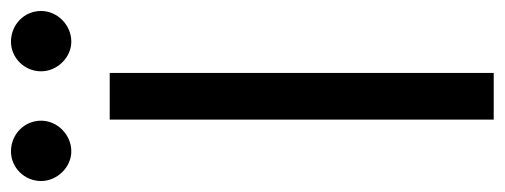

<svg xmlns="http://www.w3.org/2000/svg" viewBox="-337 -615 920 350"><g transform="rotate(-90 123.0 -440.0)"><path d="M168 -825C168 -796 193 -770 222 -770C253 -770 278 -796 278 -825C278 -856 253 -880 222 -880C193 -880 168 -856 168 -825ZM-32 -825C-32 -796 -7 -770 22 -770C53 -770 78 -796 78 -825C78 -856 53 -880 22 -880C-7 -880 -32 -856 -32 -825ZM80 -700V0H165V-700Z"/></g></svg>

Font: Jost
Style: Regular
Weight: 400
Version: Version 3.710